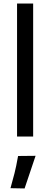

<svg xmlns="http://www.w3.org/2000/svg" viewBox="-20 -770 283 1083"><path d="M76.2 0V-750H167V0ZM39.1 291.5Q53.2 240.7 62 206.5Q70.8 172.4 82 109.9L180.7 108.9L118.7 293Z"/></svg>

Font: RobotoFlex
Style: Regular
Weight: 400
Designer: Berlow after Robertson
Foundry: Google
Version: Version 2.136